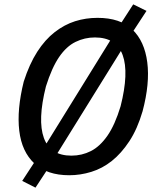

<svg xmlns="http://www.w3.org/2000/svg" viewBox="-20 -796 731 882"><path d="M298 9Q196 9 138 -45Q80 -99 68.5 -195.5Q57 -292 89 -421Q115 -502 151 -558Q187 -614 231.5 -648.5Q276 -683 325 -698.5Q374 -714 428 -714Q532 -714 588 -660.5Q644 -607 656.5 -510Q669 -413 635 -285Q611 -203 574 -147Q537 -91 493.5 -56.5Q450 -22 399.5 -6.5Q349 9 298 9ZM308 -81Q356 -81 397.5 -102Q439 -123 473.5 -172.5Q508 -222 534 -308Q573 -462 543.5 -543Q514 -624 416 -624Q369 -624 327 -603.5Q285 -583 251.5 -534Q218 -485 191 -399Q152 -244 181.5 -162.5Q211 -81 308 -81ZM143 66 82 35 150 -69 180 -115 500 -632 528 -677 592 -776 653 -746 585 -642 556 -595 235 -78 208 -33Z"/></svg>

Font: Nunito Sans 7pt Condensed SemiBold
Style: Italic
Weight: 600
Width: 3
Italic angle: -9°
Designer: Vernon Adams
Foundry: Vernon Adams
Version: Version 3.101;gftools[0.9.27]